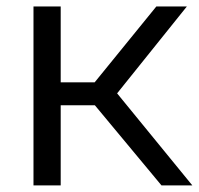

<svg xmlns="http://www.w3.org/2000/svg" viewBox="-20 -562 603 582"><path d="M81.5 0V-542.5H164V-312.5H267L454 -542.5H546.5L335 -279L563 0H469.5L267.5 -243H164V0Z"/></svg>

Font: Encode Sans SemiExpanded SemiExpanded
Style: Regular
Weight: 400
Width: 6
Designer: Multiple Designers
Foundry: Impallari Type
Version: Version 3.000; ttfautohint (v1.8.3) -l 8 -r 50 -G 200 -x 14 